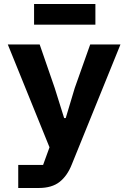

<svg xmlns="http://www.w3.org/2000/svg" viewBox="-20 -738 640 958"><path d="M71 200V85H195L227 -3L19 -516H178L253 -299L300 -149H308L353 -299L430 -516H581L338 83Q316 139 277.5 169.5Q239 200 173 200ZM150 -718H456V-615H150Z"/></svg>

Font: Lilex Nerd Font
Style: Bold
Weight: 700
Designer: Mike Abbink, Paul van der Laan, Pieter van Rosmalen, Mikhael Khrustik
Foundry: Mikhael Khrustik
Version: Version 2.400; ttfautohint (v1.8.4.7-5d5b);Nerd Fonts 3.3.0